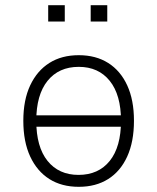

<svg xmlns="http://www.w3.org/2000/svg" viewBox="-20 -713 607 741"><path d="M284 8Q218 8 170.5 -22Q123 -52 96.5 -109Q70 -166 70 -247Q70 -327 96.5 -383.5Q123 -440 170.5 -470Q218 -500 284 -500Q350 -500 397.5 -470Q445 -440 471 -383.5Q497 -327 497 -247Q497 -166 471 -109Q445 -52 397.5 -22Q350 8 284 8ZM283 -38Q360 -38 403.5 -92Q447 -146 447 -247Q447 -347 403.5 -401Q360 -455 284 -455Q207 -455 163.5 -401Q120 -347 120 -247Q120 -146 163.5 -92Q207 -38 283 -38ZM98 -224V-268H469V-224ZM330 -630V-693H394V-630ZM166 -630V-693H230V-630Z"/></svg>

Font: Nunito Sans 7pt SemiCondensed ExtraLight
Style: Regular
Weight: 250
Width: 4
Designer: Vernon Adams
Foundry: Vernon Adams
Version: Version 3.101;gftools[0.9.27]